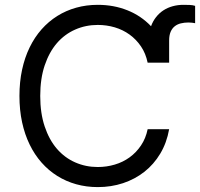

<svg xmlns="http://www.w3.org/2000/svg" viewBox="-20 -757 820 787"><path d="M585.2 -500Q577.4 -538 557.9 -566.8Q538.4 -595.5 511.2 -615.2Q484 -634.9 450.5 -644.9Q416.9 -654.8 380.7 -654.8Q331.3 -654.8 288.2 -635.8Q245 -616.8 213.2 -580.1Q181.5 -543.3 163.2 -489Q144.9 -434.7 144.9 -363.6Q144.9 -293 163.2 -238.5Q181.5 -183.9 213.2 -147.2Q245 -110.4 288.2 -91.4Q331.3 -72.4 380.7 -72.4Q416.9 -72.4 450.5 -82.4Q484 -92.3 511.2 -112Q538.4 -131.7 557.9 -160.7Q577.4 -189.6 585.2 -227.3H673.3Q663.4 -171.5 636.9 -127.3Q610.4 -83.1 571.7 -52.7Q533 -22.4 484.4 -6.2Q435.7 9.9 380.7 9.9Q334.2 9.9 292.3 -1.8Q250.4 -13.5 214.7 -35.9Q179 -58.2 150.4 -90.6Q121.8 -122.9 101.6 -164.4Q81.3 -206 70.5 -256Q59.7 -306.1 59.7 -363.6Q59.7 -421.2 70.5 -471.2Q81.3 -521.3 101.6 -562.9Q121.8 -604.4 150.4 -636.7Q179 -669 214.7 -691.4Q250.4 -713.8 292.3 -725.5Q334.2 -737.2 380.7 -737.2Q446.4 -737.2 502.3 -714.8Q558.2 -692.5 599.1 -649.5Q606.9 -670.8 619.9 -687.1Q632.8 -703.5 650 -714.7Q667.3 -725.9 688 -731.5Q708.8 -737.2 731.5 -737.2Q744.3 -737.2 757.3 -736.7Q770.2 -736.2 779.8 -733V-661.9Q774.5 -663 767.4 -663.9Q760.3 -664.8 752.8 -664.8Q735.8 -664.8 721.2 -661.2Q706.7 -657.7 696 -649.1Q685.4 -640.6 679.3 -626.4Q673.3 -612.2 673.3 -590.9V-500Z"/></svg>

Font: Fast_Sans
Style: Regular
Weight: 400
Designer: Rasmus Andersson
Foundry: rsms
Version: Version 3.018;git-588b23468